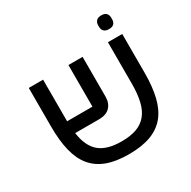

<svg xmlns="http://www.w3.org/2000/svg" viewBox="-169 -925 1100 1103"><g transform="rotate(-30 381.0 -373.5)"><path d="M381 12Q295 12 236 -10Q177 -32 140.5 -76.5Q104 -121 87.5 -189Q71 -257 71 -349V-606H166V-330H334V-606H428V-343Q428 -300 403.5 -274Q379 -248 331 -248H172Q185 -156 234.5 -114.5Q284 -73 381 -73Q439 -73 479.5 -87.5Q520 -102 546 -133Q572 -164 584 -213Q596 -262 596 -330V-606H691V-349Q691 -257 674.5 -189Q658 -121 621.5 -76.5Q585 -32 525.5 -10Q466 12 381 12ZM640 -668Q617 -668 606.5 -679Q596 -690 596 -708V-719Q596 -736 606.5 -747.5Q617 -759 640 -759Q663 -759 673 -747.5Q683 -736 683 -719V-708Q683 -690 673 -679Q663 -668 640 -668Z"/></g></svg>

Font: IBM Plex Sans Hebrew Text
Style: Regular
Weight: 450
Designer: Mike Abbink, Paul van der Laan, Pieter van Rosmalen, Yanek Iontef
Foundry: Bold Monday
Version: Version 1.2